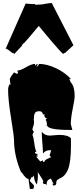

<svg xmlns="http://www.w3.org/2000/svg" viewBox="-20 -1162 539 1283"><path d="M151.4 -1138.2 199.2 -1134.3Q204.6 -1134.3 210.4 -1135.7L216.3 -1130.4Q235.4 -1130.4 270.5 -1133.3L269.5 -1134.3Q312 -1141.6 322.3 -1141.6L330.6 -1140.6L327.6 -1138.2L470.7 -859.9L413.1 -806.6L410.2 -808.6L402.3 -801.3Q384.3 -815.9 327.9 -882.1Q271.5 -948.2 238.8 -988.8Q175.3 -911.6 142.1 -875L140.1 -875.5L126 -859.9L127.9 -857.9L75.7 -801.3L67.9 -808.6L64.5 -806.6Q63.5 -807.1 57.6 -811.8Q51.8 -816.4 47.1 -820.1Q42.5 -823.7 36.6 -828.1Q22.9 -836.9 18.1 -836.9ZM209.5 -1137.2Q209.5 -1137.2 211.4 -1137.2L210.4 -1135.7Q210.4 -1136.7 209.5 -1137.2ZM208 -1138.2 209.5 -1137.2Q208 -1137.2 208 -1138.2ZM453.1 -332.5 463.4 -293.9H441.4Q296.4 -293.9 294.4 -325.7L290.5 -318.8Q293.5 -326.2 293.5 -336.4Q293.5 -346.7 285.2 -362.3L294.4 -373H285.2L276.4 -385.3V-400.4L267.1 -396Q264.6 -418.9 242.2 -418.9Q219.7 -418.9 212.9 -405.8Q206.1 -392.6 206.1 -363.8L204.1 -365.2Q207.5 -358.4 207.5 -348.6L206.1 -330.1Q205.1 -325.7 200.9 -314.7Q196.8 -303.7 196.8 -293.9L206.1 -282.2L196.8 -260.7Q204.6 -243.2 209.5 -203.6Q214.4 -164.1 223.6 -147H214.4V-136.7Q230.5 -136.7 230.5 -124.5H228.5Q223.6 -124.5 223.6 -112.8L249 -83L267.1 -90.3V-81.1L276.4 -80.1Q276.4 -92.8 305.7 -104.5Q317.4 -108.9 320.8 -112.8L311 -124.5Q320.8 -149.9 320.8 -155.8V-158.2H311Q285.2 -158.2 267.1 -136.7Q267.1 -160.6 262.9 -208.7Q258.8 -256.8 258.8 -282.2Q277.8 -255.9 314 -255.9L374.5 -260.7Q433.6 -260.7 454.1 -237.8V-185.5Q454.1 -80.6 434.6 -30.3Q415.5 17.6 375.5 31.7Q373 36.1 367.2 37.6Q355.5 40.5 355.5 67.4Q355.5 74.7 337.9 78.6L329.1 65.9L337.9 67.4L319.8 30.8Q302.7 38.1 297.4 46.1Q292 54.2 292 61.8Q292 69.3 292.7 73Q293.5 76.7 293.5 79.6Q293.5 67.4 276.4 67.4Q269 67.4 266.1 56.6L269 52.2Q269 44.4 258.5 28.3Q248 12.2 240.7 0.7Q233.4 -10.7 232.4 -11.7Q233.4 -6.3 233.4 14.4Q233.4 35.2 226.6 70.3Q218.8 63.5 212.4 44.7Q206.1 25.9 206.1 10.7L196.8 22.5H188L189.9 23.4L179.2 44.4Q179.2 50.3 193.1 61.8Q207 73.2 207 81.5Q207 89.8 204.6 95.7Q202.1 101.6 194.8 101.1L179.2 100.1L170.4 33.2Q160.2 33.2 151.9 24.2Q143.6 15.1 139.9 10.7Q136.2 6.3 130.6 -2Q125 -10.3 123.5 -11.7L121.1 -10.3Q73.7 -122.1 73.7 -225.6Q73.7 -250.5 54 -372.8Q34.2 -495.1 34.2 -560.1Q34.2 -585.9 45.4 -600.1L47.9 -594.2L49.8 -596.7L45.4 -633.8Q53.7 -653.8 73.7 -678.2L94.7 -667.5L101.1 -678.2L94.7 -690.4Q115.7 -690.4 153.3 -712.6Q190.9 -734.9 214.4 -734.9V-724.6Q219.2 -724.6 222.2 -729.7Q225.1 -734.9 232.4 -734.9L223.6 -712.9Q240.7 -728 240.7 -734.9Q293 -734.9 353.5 -706.5Q414.1 -678.2 454.1 -633.8H442.9L454.1 -608.9V-610.8Q479 -582.5 479 -520.5Q479 -499 466.1 -436Q453.1 -373 453.1 -332.5ZM223.6 -112.8 232.4 -124.5Q232.4 -112.8 223.6 -112.8ZM232.4 -124.5H230.5L232.4 -132.3ZM290.5 -318.8Q288.1 -314 286.6 -312.5ZM286.1 -311.5 285.2 -310.1Z"/></svg>

Font: Butcherman
Style: Regular
Weight: 400
Version: Version 001.003